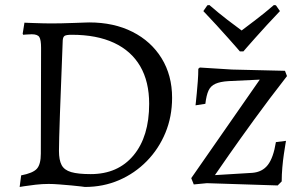

<svg xmlns="http://www.w3.org/2000/svg" viewBox="-20 -730 1203 762"><path d="M317 12Q317 12 302 10Q287 8 264 6Q241 4 216.5 2Q192 0 173 0Q148 0 121.5 3Q95 6 76.5 9Q58 12 58 12L64 -34Q111 -43 126.5 -60.5Q142 -78 142 -120L143 -540Q143 -572 136 -583Q129 -594 106 -594Q97 -594 84.5 -593Q72 -592 72 -592L70 -596L77 -640Q77 -640 88 -639.5Q99 -639 115.5 -638.5Q132 -638 150 -637.5Q168 -637 182 -637Q199 -637 224.5 -637.5Q250 -638 275 -639Q300 -640 317 -640.5Q334 -641 334 -641Q432 -641 506 -603.5Q580 -566 621.5 -498.5Q663 -431 663 -342Q663 -267 636.5 -203Q610 -139 562.5 -90.5Q515 -42 452.5 -15Q390 12 317 12ZM265 -592Q244 -592 237 -588Q230 -584 229 -570Q222 -397 218 -281Q214 -165 214 -131Q214 -95 224.5 -75Q235 -55 262.5 -47Q290 -39 340 -39Q448 -39 510 -113.5Q572 -188 572 -318Q572 -406 536.5 -467Q501 -528 432.5 -560Q364 -592 265 -592ZM739 -23 1011 -414 886 -408Q854 -406 835 -397.5Q816 -389 807.5 -370.5Q799 -352 795 -318L756 -312Q756 -312 757.5 -325.5Q759 -339 761 -360.5Q763 -382 765 -407.5Q767 -433 767 -457L773 -462L901 -454L1111 -449L1119 -428Q1048 -337 988.5 -255Q929 -173 888.5 -115Q848 -57 833 -35L981 -44Q1021 -47 1043 -75.5Q1065 -104 1075 -166L1115 -171Q1115 -171 1112.5 -156Q1110 -141 1106.5 -117.5Q1103 -94 1100.5 -65.5Q1098 -37 1098 -10L1082 6L801 -3L749 2ZM932 -526Q932 -526 919.5 -540.5Q907 -555 885.5 -579Q864 -603 838.5 -631Q813 -659 787 -686L803 -709L811 -710Q849 -677 883 -651Q917 -625 939 -609Q960 -625 995 -651.5Q1030 -678 1067 -710L1075 -709L1091 -686Q1065 -659 1039.5 -631Q1014 -603 992.5 -579Q971 -555 958.5 -540.5Q946 -526 946 -526Z"/></svg>

Font: Alegreya
Style: Regular
Weight: 400
Designer: Juan Pablo del Peral
Foundry: Huerta Tipografica
Version: Version 2.009